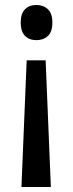

<svg xmlns="http://www.w3.org/2000/svg" viewBox="-20 -565 291 770"><path d="M190 -475Q190 -437 172 -420.5Q154 -404 126 -404Q97 -404 80 -421.5Q63 -439 63 -475Q63 -510 80 -527.5Q97 -545 126 -545Q154 -545 172 -528Q190 -511 190 -475ZM87 -323H163L184 185H66Z"/></svg>

Font: Noto Sans Arabic UI Cn Md
Style: Regular
Weight: 500
Width: 3
Designer: Monotype Design Team, Nadine Chahine and Nizar Qandah
Foundry: Monotype Imaging Inc.
Version: Version 2.010; ttfautohint (v1.8.4.7-5d5b)